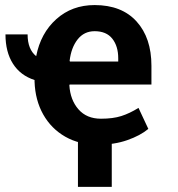

<svg xmlns="http://www.w3.org/2000/svg" viewBox="-20 -558 699 754"><path d="M364.7 10.3Q291.5 10.3 236.3 -21.2Q181.2 -52.7 149.7 -108.6Q118.2 -164.6 115.7 -237.3V-243.7Q60.1 -261.7 30.8 -307.9Q1.5 -354 1.5 -422.9H88.4Q88.4 -364.3 122.1 -337.4Q139.6 -427.7 201.2 -482.9Q262.7 -538.1 351.6 -538.1Q458 -538.1 516.4 -473.6Q574.7 -409.2 574.7 -299.8V-226.1H253.4L252.4 -223.1Q255.9 -165.5 288.1 -128.7Q320.3 -91.8 376.5 -91.8Q423.8 -91.8 456.5 -102.3Q489.3 -112.8 523.9 -134.3L562.5 -51.8Q530.8 -25.4 479.7 -7.6Q428.7 10.3 364.7 10.3ZM254.9 -316.4H444.3V-329.1Q444.3 -376.5 421.1 -406Q397.9 -435.5 351.6 -435.5Q310.1 -435.5 284.7 -403.1Q259.3 -370.6 253.4 -318.8ZM286.1 175.8V-73.7H418.9V175.8Z"/></svg>

Font: Roboto Slab SemiBold
Style: Regular
Weight: 600
Designer: Google
Version: Version 2.001; ttfautohint (v1.8.3)